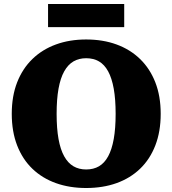

<svg xmlns="http://www.w3.org/2000/svg" viewBox="-20 -926 865 963"><path d="M412 17Q329 17 260.5 -7.5Q192 -32 142.5 -79.5Q93 -127 66 -196.5Q39 -266 39 -355Q39 -444 66 -513Q93 -582 142.5 -630Q192 -678 260.5 -703Q329 -728 412 -728Q496 -728 564.5 -703Q633 -678 682.5 -630Q732 -582 759 -513Q786 -444 786 -355Q786 -266 759 -196.5Q732 -127 682.5 -79.5Q633 -32 564.5 -7.5Q496 17 412 17ZM412 -76Q449 -76 476.5 -92Q504 -108 522.5 -142Q541 -176 550.5 -229Q560 -282 560 -355Q560 -428 550.5 -481Q541 -534 522.5 -568Q504 -602 476.5 -618Q449 -634 412 -634Q376 -634 348.5 -618Q321 -602 302 -568Q283 -534 273.5 -481Q264 -428 264 -355Q264 -282 273.5 -229Q283 -176 302 -142Q321 -108 348.5 -92Q376 -76 412 -76ZM221 -906H603V-790H221Z"/></svg>

Font: Roboto Serif 20pt ExtraBold
Style: Regular
Weight: 800
Version: Version 1.008